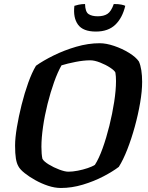

<svg xmlns="http://www.w3.org/2000/svg" viewBox="-20 -935 736 955"><path d="M283 0Q252 0 219 -11Q186 -22 155.5 -39Q125 -56 102.5 -74Q80 -92 72 -107Q63 -122 59 -146.5Q55 -171 55 -211Q55 -248 64 -302Q73 -356 87.5 -414Q102 -472 120.5 -523.5Q139 -575 159 -608Q194 -633 246.5 -659Q299 -685 359 -702.5Q419 -720 476 -720Q508 -720 548 -706.5Q588 -693 622 -672Q656 -651 671 -629Q679 -611 683 -585Q687 -559 687 -528Q687 -482 677 -423.5Q667 -365 650.5 -305Q634 -245 613.5 -192.5Q593 -140 571 -105Q541 -82 494 -57.5Q447 -33 392 -16.5Q337 0 283 0ZM320 -81Q341 -81 367 -86Q393 -91 416.5 -99Q440 -107 452 -115Q472 -146 490.5 -197.5Q509 -249 524 -309.5Q539 -370 548 -428.5Q557 -487 557 -532Q557 -556 554 -574Q550 -584 528 -598.5Q506 -613 478 -624Q450 -635 429 -635Q396 -635 355.5 -627Q315 -619 286 -610Q267 -577 249 -526.5Q231 -476 216.5 -418Q202 -360 194 -304Q186 -248 186 -205Q186 -168 191 -145Q198 -132 222.5 -117Q247 -102 275 -91.5Q303 -81 320 -81ZM457 -778Q393 -778 368 -812.5Q343 -847 350 -906Q355 -908 370.5 -911.5Q386 -915 403 -915Q404 -876 420.5 -865Q437 -854 466 -854Q496 -854 514.5 -866Q533 -878 546 -915Q570 -915 584 -912Q598 -909 603 -906Q589 -846 553.5 -812Q518 -778 457 -778Z"/></svg>

Font: Texturina
Style: Bold Italic
Weight: 700
Italic angle: -11°
Designer: Guillermo Torres Carreño
Foundry: Omnibus-Type
Version: Version 1.002; ttfautohint (v1.8.3)